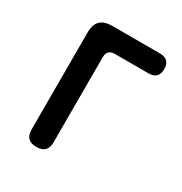

<svg xmlns="http://www.w3.org/2000/svg" viewBox="-172 -858 944 995"><g transform="rotate(30 300.0 -360.0)"><path d="M185.5 10Q152 10 135.7 -6.3Q119.5 -22.5 119.5 -56V-636Q119.5 -684 142.5 -707Q165.5 -730 213.5 -730H498.6Q528.4 -730 543.4 -715.3Q558.5 -700.6 558.5 -670.8Q558.5 -641 543.8 -625.9Q529.1 -610.9 499.3 -610.9H298.5Q275 -610.9 263.3 -599.5Q251.5 -588.1 251.5 -563.9V-56Q251.5 -22.5 235.3 -6.3Q219 10 185.5 10Z"/></g></svg>

Font: Maple Mono
Style: Regular
Weight: 400
Monospace: yes
Designer: subframe7536
Version: Version 7.300